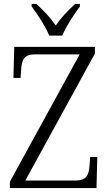

<svg xmlns="http://www.w3.org/2000/svg" viewBox="-20 -951 550 971"><path d="M229 -771H295C313 -816 355 -880 384 -918V-931H360C321 -895 290 -863 262 -822C234 -863 203 -895 164 -931H140V-918C169 -880 211 -816 229 -771ZM30 0H468L472 -157H436L433 -114C429 -65 417 -38 362 -38H108L460 -680V-714H52L48 -557H84L87 -600C90 -648 102 -676 156 -676H383L30 -32Z"/></svg>

Font: Noto Serif Thai SemiCondensed Light
Style: Regular
Weight: 300
Width: 4
Designer: Monotype Design Team
Foundry: Monotype Imaging Inc.
Version: Version 2.002